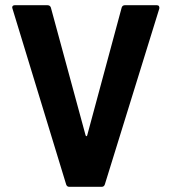

<svg xmlns="http://www.w3.org/2000/svg" viewBox="-20 -720 661 740"><path d="M235 -9 28 -687 27 -691Q27 -700 38 -700H162Q173 -700 176 -691L310 -198Q312 -195 313 -195Q315 -195 316 -198L449 -691Q452 -700 462 -700H584Q590 -700 592.5 -696.5Q595 -693 594 -687L384 -9Q381 0 372 0H247Q238 0 235 -9Z"/></svg>

Font: Barlow GEO Bold
Style: Regular
Weight: 700
Designer: Jeremy Tribby
Foundry: Tribby Type
Version: Version 1.408